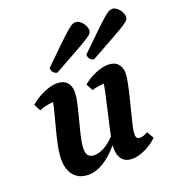

<svg xmlns="http://www.w3.org/2000/svg" viewBox="-131 -820 870 940"><g transform="rotate(-20 304.0 -350.0)"><path d="M172.9 12Q137.3 12 114.7 -3.4Q92.1 -18.7 81.3 -44.4Q70.5 -70.1 70.5 -101.2Q70.5 -135.1 79.8 -179.8Q89.1 -224.6 101.7 -270.4Q114.3 -316.2 123.6 -354.5Q132.9 -392.8 132.9 -414.1L177 -374Q169.8 -377.9 159.5 -379.8Q149.3 -381.8 135.6 -381.8Q117.4 -381.8 97.4 -378.1Q77.3 -374.4 56.4 -365.5L38 -400.8Q71.7 -429.5 109.7 -445.7Q147.6 -462 175.9 -462Q212.3 -462 229.2 -442.7Q246.2 -423.4 246.2 -394.9Q246.2 -369.1 237.8 -331.7Q229.4 -294.3 218.5 -253.7Q207.6 -213.1 199.2 -176.4Q190.8 -139.8 190.8 -114.9Q190.8 -89.6 201.2 -78.9Q211.5 -68.3 231.1 -68.3Q256.6 -68.3 285.1 -84.3Q313.7 -100.3 343.9 -133.5L357.5 -80.7H327.9Q290.9 -36.9 250.9 -12.5Q210.9 12 172.9 12ZM400.2 12Q366.2 12 348.3 -8.6Q330.3 -29.2 330.3 -66.6Q330.3 -84.6 335.9 -115.4Q341.5 -146.2 350.4 -184.7Q359.2 -223.2 368.8 -264.2Q378.3 -305.2 386.5 -344.1Q394.7 -382.9 398.4 -414.1L443 -374Q435.8 -377.9 425.5 -379.8Q415.3 -381.8 401 -381.8Q385.7 -381.8 367.6 -379.2Q349.6 -376.7 331 -371.5L312.2 -406.7Q343 -432.6 379.4 -447.3Q415.9 -462 441.9 -462Q477.8 -462 494.7 -442.7Q511.6 -423.4 511.6 -394.9Q511.6 -376.8 505.3 -345.5Q499.1 -314.3 490.1 -277.2Q481.1 -240.2 471.6 -204Q462.1 -167.8 455.8 -139.4Q449.5 -110.9 449.5 -97.4Q449.5 -72 470.6 -72Q479.3 -72 489.9 -75.8Q500.5 -79.6 511.2 -85.8L531.9 -49.8Q514.4 -31.9 491.1 -17.8Q467.9 -3.7 444 4.1Q420.2 12 400.2 12ZM198.9 -510.4Q188.9 -510.4 179.7 -519.5Q170.4 -528.5 170.4 -544.4Q232.3 -604.9 267.5 -638.8Q302.7 -672.8 321 -688.2Q339.2 -703.5 347.9 -707.7Q356.5 -712 364.4 -712Q376.9 -712 388.9 -702.9Q400.9 -693.8 408.5 -679.9Q416.2 -666 416.2 -651.5Q416.2 -644.5 411.5 -637.2Q406.8 -630 387 -617Q367.1 -604.1 322.6 -579.2Q278.1 -554.3 198.9 -510.4ZM390.4 -510.4Q380.5 -510.4 371.2 -519.5Q361.9 -528.5 361.9 -544.4Q423.8 -604.9 459 -638.8Q494.3 -672.8 512.5 -688.2Q530.7 -703.5 539.4 -707.7Q548.1 -712 556 -712Q568.5 -712 580.4 -702.9Q592.4 -693.8 600 -679.9Q607.7 -666 607.7 -651.5Q607.7 -644.5 603 -637.2Q598.3 -630 578.5 -617Q558.6 -604.1 514.1 -579.2Q469.6 -554.3 390.4 -510.4Z"/></g></svg>

Font: Petrona
Style: Italic
Weight: 400
Italic angle: -9°
Designer: Ringo R. Seeber
Foundry: Ringo R. Seeber
Version: Version 2.001; ttfautohint (v1.8.3)